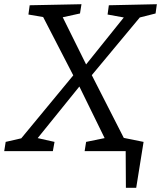

<svg xmlns="http://www.w3.org/2000/svg" viewBox="-35 -718 765 912"><path d="M704 -654 629 -635 401 -361 553 -63 647 -44 612 174H563L562 0H367L374 -44L462 -62L342 -307L144 -62L224 -44L216 0H-15L-8 -44L66 -61L313 -360L170 -637L100 -649L106 -693L352 -698L345 -654L263 -636L374 -412L553 -635L476 -649L482 -693L710 -698Z"/></svg>

Font: Bitter Pro
Style: Italic
Weight: 400
Italic angle: -9°
Designer: Sol Matas, and Bitter project Authors
Foundry: Sol Matas
Version: Version 1.010